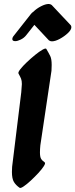

<svg xmlns="http://www.w3.org/2000/svg" viewBox="-20 -945 379 966"><path d="M213 -699Q226 -677 233 -662.5Q240 -648 240 -618L239 -589L183 -214Q182 -204 181.5 -195Q181 -186 181 -179Q181 -156 186.5 -146.5Q192 -137 205 -128Q210 -124 200.5 -109Q191 -94 173 -74.5Q155 -55 135 -36.5Q115 -18 99.5 -7.5Q84 3 79 0Q60 -13 50 -29.5Q40 -46 40 -80L41 -106L87 -481L90 -522Q90 -539 86 -549Q82 -559 73 -575Q70 -581 82 -596.5Q94 -612 114.5 -631.5Q135 -651 156.5 -668.5Q178 -686 194 -695Q210 -704 213 -699ZM226 -742 153 -820 112 -768Q101 -754 84.5 -746Q68 -738 57 -738Q42 -738 42 -748Q42 -757 50 -766L135 -874Q140 -881 148 -886Q164 -902 186.5 -913.5Q209 -925 225 -925Q233 -925 240 -920L336 -818Q339 -814 339 -808Q339 -795 321.5 -778.5Q304 -762 281 -749.5Q258 -737 241 -737Q233 -737 226 -742Z"/></svg>

Font: Ga Maamli
Style: Regular
Weight: 400
Designer: Afotey Clement Nii Odai, Ama Asantewa Diaka, David Abbey-Thompson
Foundry: Sorkin Type Co.
Version: Version 1.000; ttfautohint (v1.8.4.7-5d5b)